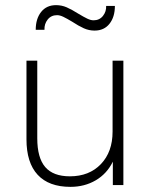

<svg xmlns="http://www.w3.org/2000/svg" viewBox="-20 -720 585 747"><path d="M460 -484V0H419V-91Q396 -44 352.5 -18.5Q309 7 254 7Q170 7 126.5 -40Q83 -87 83 -178V-484H125V-182Q125 -106 156 -70Q187 -34 252 -34Q327 -34 372.5 -81.5Q418 -129 418 -208V-484ZM198 -700Q220 -700 239.5 -691.5Q259 -683 286 -666Q306 -654 319.5 -647.5Q333 -641 344 -641Q367 -641 380.5 -658Q394 -675 393 -697H427Q427 -654 406 -627.5Q385 -601 348 -601Q326 -601 306 -610Q286 -619 260 -636Q240 -648 226.5 -654.5Q213 -661 202 -661Q179 -661 165.5 -644Q152 -627 153 -604H119Q119 -647 140 -673.5Q161 -700 198 -700Z"/></svg>

Font: wassup Sans
Style: Light
Weight: 200
Version: Version 2.001